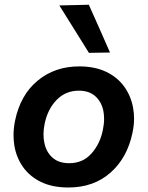

<svg xmlns="http://www.w3.org/2000/svg" viewBox="-20 -798 638 830"><path d="M275.5 12.5Q206 12.5 157 -11.5Q108 -35.5 79.2 -76.5Q50.5 -117.5 42 -169Q38.5 -191 38.5 -213.5Q38.5 -244 45 -276Q68 -387.5 142.5 -449.2Q217 -511 322.5 -511Q390 -511 439 -487.5Q488 -464 517.2 -423.2Q546.5 -382.5 555.5 -331Q559.5 -308.5 559.5 -285.5Q559.5 -255 552.5 -223Q530 -115.5 457.5 -51.5Q385 12.5 275.5 12.5ZM279.5 -92.5Q338 -92.5 375.2 -134.2Q412.5 -176 424.5 -235.5Q430 -261 430 -284.5Q430 -303 426.5 -320.5Q418 -359 391.5 -382.5Q365 -406 321 -406Q263 -406 224.2 -365.5Q185.5 -325 173 -263Q168 -239.5 168 -217.5Q168 -197.5 172 -179.5Q180 -140.5 207 -116.5Q234 -92.5 279.5 -92.5ZM364.5 -569.5Q334 -619 301.5 -670.5Q269 -722 236.5 -774.5L364 -777.5L410 -674.5Q432.5 -623 455.5 -571Z"/></svg>

Font: Heraclito SemiBold
Style: Italic
Weight: 600
Italic angle: -12°
Designer: Kostas Bartsokas (font) & Cristiano Sobral (main changes)
Foundry: Kostas Bartsokas (font) & Cristiano Sobral (main changes)
Version: Version 1.00;July 8, 2020;FontCreator 13.0.0.2655 64-bit